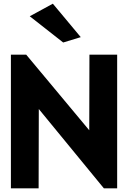

<svg xmlns="http://www.w3.org/2000/svg" viewBox="-20 -1009 695 1039"><path d="M542 10H614V-713H464L463 -304L122 -713H39V10H189L190 -419ZM417 -808 266 -989 141 -921 322 -779Z"/></svg>

Font: Bluebird
Style: SfBd
Weight: 700
Designer: Jasper
Foundry: Cannot Into Space Fonts
Version: Version 0.98